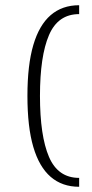

<svg xmlns="http://www.w3.org/2000/svg" viewBox="-20 -603 354 735"><path d="M283 112Q218 112 174 74Q130 36 107.5 -40.5Q85 -117 85 -236Q85 -354 107.5 -430.5Q130 -507 174 -545Q218 -583 283 -583V-549Q202 -549 167.5 -468.5Q133 -388 133 -236Q133 -83 167.5 -2.5Q202 78 283 78Z"/></svg>

Font: Rokkitt ExtraLight
Style: Regular
Weight: 250
Version: Version 3.103